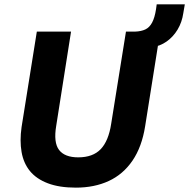

<svg xmlns="http://www.w3.org/2000/svg" viewBox="-20 -850 868 881"><path d="M328 11Q252 11 199.5 -9Q147 -29 117.5 -65Q88 -101 79 -152.5Q70 -204 79 -267L149 -705H306L238 -273Q225 -196 251 -162Q277 -128 339 -128Q406 -128 442 -165.5Q478 -203 490 -281L558 -705H715L646 -271Q631 -176 588 -113Q545 -50 479 -19.5Q413 11 328 11ZM676 -633 597 -688 600 -705Q628 -706 647 -715Q666 -724 678 -746.5Q690 -769 696 -808L699 -830H828L821 -789Q815 -748 795 -714.5Q775 -681 744.5 -659.5Q714 -638 676 -633Z"/></svg>

Font: Nunito Sans 7pt SemiCondensed ExtraBold
Style: Italic
Weight: 800
Width: 4
Italic angle: -9°
Designer: Vernon Adams
Foundry: Vernon Adams
Version: Version 3.101;gftools[0.9.27]